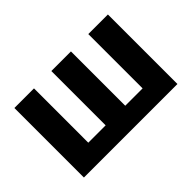

<svg xmlns="http://www.w3.org/2000/svg" viewBox="-90 -775 1025 1025"><g transform="rotate(-45 422.0 -262.5)"><path d="M69 -525H217V-115H348V-525H496V-115H627V-525H775V0H69Z"/></g></svg>

Font: IBMPlexSans-Bold
Style: Bold
Weight: 700
Designer: Mike Abbink, Paul van der Laan, Pieter van Rosmalen
Foundry: Bold Monday
Version: Version 3.1